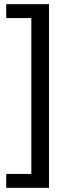

<svg xmlns="http://www.w3.org/2000/svg" viewBox="-20 -725 365 925"><path d="M10 180V113H131V-638H10V-705H216V180Z"/></svg>

Font: Nunito Sans 10pt
Style: Regular
Weight: 400
Designer: Vernon Adams
Foundry: Vernon Adams
Version: Version 3.101;gftools[0.9.27]